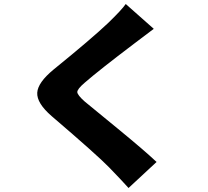

<svg xmlns="http://www.w3.org/2000/svg" viewBox="-20 -853 1040 959"><path d="M748 -709Q702 -675 650 -635Q473 -501 402 -439Q366 -408 366 -393Q367 -378 403 -346L570 -209Q704 -99 762 -44L622 86Q590 50 525 -17Q467 -77 238 -273Q163 -338 166 -390Q169 -441 248 -506Q439 -661 521 -739Q590 -806 608 -833Z"/></svg>

Font: KaiGen Gothic KR Heavy
Style: Heavy
Weight: 900
Designer: Ryoko NISHIZUKA  (kana & ideographs); Paul D. Hunt (Latin, Greek & Cyrillic); Wenlong ZHANG  (bopomofo); Sandoll Communi
Foundry: Adobe Systems Incorporated
Version: Version 1.002 March 28, 2018